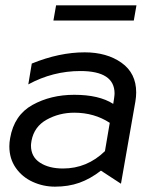

<svg xmlns="http://www.w3.org/2000/svg" viewBox="-20 -688 588 719"><path d="M216 -57Q163 -57 129.5 -79Q96 -101 96 -143Q96 -149 98 -161Q108 -214 155 -240Q202 -266 258 -266Q333 -266 391 -228L373 -122Q306 -57 216 -57ZM490 -342Q490 -414 435 -453Q380 -492 297 -492Q202 -492 99 -450L86 -372Q178 -422 281 -422Q409 -422 409 -338Q409 -332 407 -318L404 -299Q351 -333 258 -333Q170 -333 101.5 -295Q33 -257 18 -171Q15 -155 15 -140Q15 -94 39 -59.5Q63 -25 102.5 -7Q142 11 186 11Q236 11 277 -3.5Q318 -18 358 -49L433 0L487 -308Q490 -326 490 -342ZM491 -668H190L180 -611H481Z"/></svg>

Font: Geom Light
Style: Italic
Weight: 300
Italic angle: -10°
Version: Version 1.102